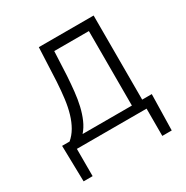

<svg xmlns="http://www.w3.org/2000/svg" viewBox="-158 -660 916 947"><g transform="rotate(-30 300.0 -186.0)"><path d="M88.4 -49.3Q112.3 -69.3 128.9 -97.9Q145.5 -126.5 156.2 -162.6Q167 -198.7 172.6 -242.7Q178.2 -286.6 181.2 -337.4L189.9 -528.3H502V-49.3H556.6L552.2 155.3H498.5V0H101.6V155.3H50.3L45.9 -49.3ZM239.7 -337.4Q236.8 -292 232.4 -250.5Q228 -209 219.5 -172.4Q210.9 -135.7 197.3 -104.5Q183.6 -73.2 162.6 -49.3H443.4V-473.6H246.1Z"/></g></svg>

Font: Roboto Mono Light
Style: Regular
Weight: 300
Designer: Google
Version: Version 2.000985; 2015; ttfautohint (v1.3)